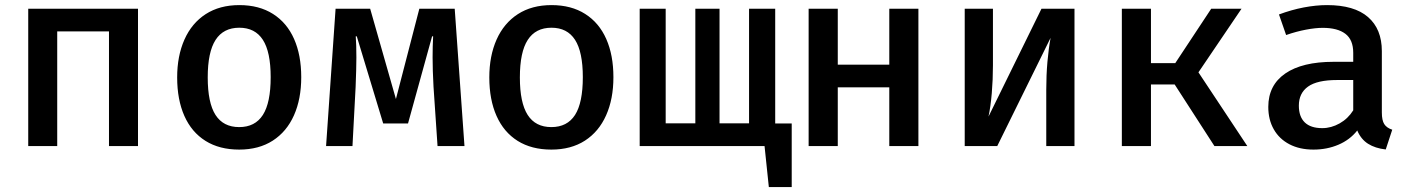

<svg xmlns="http://www.w3.org/2000/svg" viewBox="-20 -576 5578 757"><path d="M524.1 0H409.7V-452.3H205.6V0H91.3V-541.5H524.1Z M1167.7 -271.8Q1167.7 -185.6 1139 -121.3Q1110.3 -56.9 1055.4 -21.5Q1000.5 13.8 923.1 13.8Q845.1 13.8 790.3 -20.5Q735.4 -54.9 706.9 -119Q678.5 -183.1 678.5 -270.8Q678.5 -355.4 707.2 -420Q735.9 -484.6 791 -520.3Q846.2 -555.9 923.6 -555.9Q1001.5 -555.9 1056.4 -521Q1111.3 -486.2 1139.5 -422.3Q1167.7 -358.5 1167.7 -271.8ZM799 -270.8Q799 -170.8 829.7 -122.8Q860.5 -74.9 923.1 -74.9Q985.6 -74.9 1016.4 -122.8Q1047.2 -170.8 1047.2 -271.8Q1047.2 -371.3 1016.4 -419Q985.6 -466.7 923.6 -466.7Q861 -466.7 830 -418.7Q799 -370.8 799 -270.8Z M1772.8 -541.5 1811.3 0H1705.1L1689.2 -234.4Q1685.6 -300 1685.6 -349.7Q1685.6 -394.4 1687.7 -432.8H1683.6L1588.7 -89.2H1490.8L1386.7 -432.8H1382.6Q1385.1 -399.5 1385.1 -349.2Q1385.1 -308.2 1382.1 -233.3L1369.7 0H1265.6L1303.1 -541.5H1439.5L1541 -185.6L1633.3 -541.5Z M2398.5 -271.8Q2398.5 -185.6 2369.7 -121.3Q2341 -56.9 2286.2 -21.5Q2231.3 13.8 2153.8 13.8Q2075.9 13.8 2021 -20.5Q1966.2 -54.9 1937.7 -119Q1909.2 -183.1 1909.2 -270.8Q1909.2 -355.4 1937.9 -420Q1966.7 -484.6 2021.8 -520.3Q2076.9 -555.9 2154.4 -555.9Q2232.3 -555.9 2287.2 -521Q2342.1 -486.2 2370.3 -422.3Q2398.5 -358.5 2398.5 -271.8ZM2029.7 -270.8Q2029.7 -170.8 2060.5 -122.8Q2091.3 -74.9 2153.8 -74.9Q2216.4 -74.9 2247.2 -122.8Q2277.9 -170.8 2277.9 -271.8Q2277.9 -371.3 2247.2 -419Q2216.4 -466.7 2154.4 -466.7Q2091.8 -466.7 2060.8 -418.7Q2029.7 -370.8 2029.7 -270.8Z M3036.4 -541.5V-89.2H3101.5V161.5H3011.3L2994.4 0H2502.1V-541.5H2604.6V-89.7H2721.5V-541.5H2816.9V-89.7H2933.3V-541.5Z M3601 0H3486.2V-231.8H3283.1V0H3168.2V-541.5H3283.1V-321H3486.2V-541.5H3601Z M4216.4 -541.5V0H4105.1V-222.6Q4105.1 -279 4109.7 -332.1Q4114.4 -385.1 4122.1 -426.7L3911.8 0H3783.6V-541.5H3894.9V-318.5Q3894.9 -262.6 3890.3 -208.5Q3885.6 -154.4 3877.4 -116.4L4086.2 -541.5Z M4517.9 0H4403.1V-541.5H4517.9V-327.2H4613.8L4755.4 -541.5H4874.9L4705.1 -290.8L4897.9 0H4768.2L4611.3 -243.1H4517.9Z M5428.2 -132.8Q5428.2 -101.5 5437.7 -86.7Q5447.2 -71.8 5469.2 -64.6L5443.6 13.3Q5402.1 8.7 5373.8 -9.2Q5345.6 -27.2 5331.3 -61.5Q5302.1 -24.6 5256.9 -5.4Q5211.8 13.8 5158.5 13.8Q5104.1 13.8 5063.8 -7.2Q5023.6 -28.2 5002.1 -66.2Q4980.5 -104.1 4980.5 -154.4Q4980.5 -240 5047.4 -286.2Q5114.4 -332.3 5237.9 -332.3H5315.4V-367.7Q5315.4 -419 5284.6 -442.6Q5253.8 -466.2 5194.9 -466.2Q5166.7 -466.2 5128.7 -459Q5090.8 -451.8 5050.8 -437.9L5022.6 -519Q5071.8 -537.4 5120.5 -546.7Q5169.2 -555.9 5212.3 -555.9Q5319.5 -555.9 5373.8 -508.7Q5428.2 -461.5 5428.2 -374.4ZM5315.4 -141V-260.5H5251.8Q5173.3 -260.5 5137.2 -234.6Q5101 -208.7 5101 -159.5Q5101 -115.9 5124.4 -93.3Q5147.7 -70.8 5193.3 -70.8Q5228.7 -70.8 5261.8 -89.5Q5294.9 -108.2 5315.4 -141Z"/></svg>

Font: Fira Code Fixed Medium
Style: Regular
Weight: 500
Monospace: yes
Designer: Carrois Corporate, Edenspiekermann AG, Nikita Prokopov
Foundry: Carrois Corporate, Edenspiekermann AG, Nikita Prokopov
Version: Version 5.002